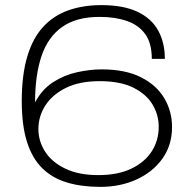

<svg xmlns="http://www.w3.org/2000/svg" viewBox="-20 -718 752 750"><path d="M372 12Q299 12 242 -5Q185 -22 145.5 -60.5Q106 -99 85.5 -163.5Q65 -228 65 -323Q65 -425 86.5 -497Q108 -569 148.5 -613Q189 -657 246.5 -677.5Q304 -698 376 -698Q462 -698 517 -672Q572 -646 598 -598.5Q624 -551 624 -488H573Q573 -549 547.5 -584.5Q522 -620 476 -636Q430 -652 369 -652Q278 -652 222.5 -612.5Q167 -573 142 -498.5Q117 -424 117 -318Q144 -369 187.5 -397Q231 -425 281.5 -436Q332 -447 377 -447Q470 -447 531 -416Q592 -385 622 -334Q652 -283 652 -222Q652 -151 614.5 -98.5Q577 -46 513.5 -17Q450 12 372 12ZM364 -34Q440 -34 492.5 -59Q545 -84 572.5 -126.5Q600 -169 600 -223Q600 -269 576 -309.5Q552 -350 501 -375.5Q450 -401 369 -401Q291 -401 238 -375Q185 -349 157.5 -306.5Q130 -264 130 -214Q130 -167 156 -126Q182 -85 234.5 -59.5Q287 -34 364 -34Z"/></svg>

Font: Archivo Expanded Thin
Style: Regular
Weight: 250
Width: 7
Designer: Hector Gatti
Foundry: Omnibus-Type
Version: Version 2.001